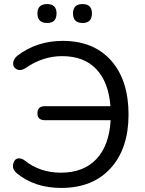

<svg xmlns="http://www.w3.org/2000/svg" viewBox="-20 -915 713 944"><path d="M386 -802Q339 -802 339 -849Q339 -895 386 -895Q432 -895 432 -849Q432 -802 386 -802ZM212 -802Q164 -802 164 -849Q164 -895 212 -895Q258 -895 258 -849Q258 -802 212 -802ZM281 9Q150 9 63 -63Q37 -84 46 -113Q54 -139 78 -136Q89 -135 100 -127Q176 -66 279 -66Q391 -66 454 -133Q517 -200 524 -324H201Q164 -324 164 -358Q164 -393 201 -393H523Q514 -511 453.5 -575Q393 -639 285 -639Q190 -639 105 -580Q82 -565 63 -574Q44 -583 44.5 -603Q45 -623 64 -640Q160 -714 288 -714Q441 -714 526.5 -617Q612 -520 612 -352Q612 -185 524 -88Q436 9 281 9Z"/></svg>

Font: Nunito
Style: Regular
Weight: 400
Designer: Vernon Adams
Foundry: Vernon Adams
Version: Version 3.602